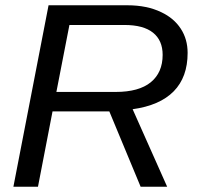

<svg xmlns="http://www.w3.org/2000/svg" viewBox="-20 -708 762 728"><path d="M179.2 -285.6 124 0H30.8L164.1 -688H462.9Q537.6 -688 591.8 -661.6Q639.2 -639.2 665.3 -599.4Q691.4 -559.6 691.4 -507.3Q691.4 -415.5 638.7 -361.8Q585.9 -308.1 482.9 -293.9L613.8 0H513.2L394.5 -285.6ZM418.5 -359.4Q506.8 -359.4 551.8 -396.2Q596.7 -433.1 596.7 -500Q596.7 -554.7 560.3 -584Q523.9 -613.3 451.7 -613.3H243.2L193.8 -359.4Z"/></svg>

Font: Arimo
Style: Italic
Weight: 400
Italic angle: -12°
Designer: Steve Matteson
Foundry: Monotype Imaging Inc.
Version: Version 1.33